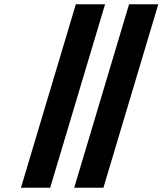

<svg xmlns="http://www.w3.org/2000/svg" viewBox="-20 -880 762 900"><path d="M327.8 0H464.8L722 -860H585ZM78.2 0H215.2L472.5 -860H335.5Z"/></svg>

Font: Hussar
Style: BdSuprExtOblThree
Weight: 700
Foundry: Cannot Into Space Fonts
Version: Version 2.00